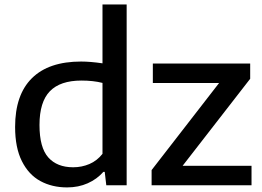

<svg xmlns="http://www.w3.org/2000/svg" viewBox="-20 -828 1173 858"><path d="M47.5 -260.5Q47.5 -404.5 122.8 -478.8Q198 -553 342.5 -553Q383 -553 438 -545V-808H546V0H455L448 -60H442Q413.5 -27.5 372 -9Q330.5 9.5 280 9.5Q212.5 9.5 160.2 -19Q108 -47.5 77.8 -107.8Q47.5 -168 47.5 -260.5ZM438 -140.5V-457.5Q397 -468 344 -468Q249 -468 202.8 -420.2Q156.5 -372.5 156.5 -269.5Q156.5 -168.5 195.8 -124.5Q235 -80.5 307 -80.5Q345.5 -80.5 379.5 -95Q413.5 -109.5 438 -140.5ZM796 -87H1104V0H657.5V-68L959 -457H663V-544H1098V-476Z"/></svg>

Font: Encode Sans Semi Expanded Medium
Style: Regular
Weight: 500
Width: 6
Designer: Multiple Designers
Foundry: Impallari Type
Version: Version 2.000